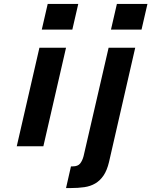

<svg xmlns="http://www.w3.org/2000/svg" viewBox="-20 -742 768 974"><path d="M192 -592 222 -722H377L347 -592ZM65 0 180 -500H315L200 0ZM573 -722H728L698 -592H543ZM340 102H349Q375 102 386.5 87.5Q398 73 404 50L531 -500H666L533 80Q523 122 505.5 148Q488 174 463.5 188.5Q439 203 407.5 207.5Q376 212 338 212H315Z"/></svg>

Font: Perun
Style: Bold Italic
Weight: 700
Italic angle: -12°
Foundry: Copyright (c) Stefan Peev, Context Ltd, 2016
Version: Version 1.027